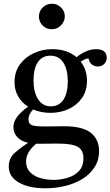

<svg xmlns="http://www.w3.org/2000/svg" viewBox="-20 -756 593 1031"><path d="M223 255Q135 255 81 224Q27 193 27 138Q27 95 57 67Q87 39 131 11Q92 2 72 -20.5Q52 -43 52 -74Q52 -128 131 -183Q98 -204 78 -237.5Q58 -271 58 -315Q58 -370 86.5 -409.5Q115 -449 161.5 -470.5Q208 -492 261 -492Q339 -492 391 -449Q445 -492 497 -492Q523 -492 538 -480.5Q553 -469 553 -447Q553 -425 539 -412Q525 -399 505 -399Q486 -399 472.5 -410.5Q459 -422 455 -443Q441 -440 432.5 -436Q424 -432 413 -425Q447 -382 447 -323Q447 -268 420 -229.5Q393 -191 348.5 -170.5Q304 -150 251 -150Q201 -150 158 -168Q133 -143 133 -115Q133 -90 152 -83.5Q171 -77 222 -77Q245 -77 277 -77.5Q309 -78 324 -78Q424 -78 468 -42.5Q512 -7 512 55Q512 104 488 141.5Q464 179 423 204.5Q382 230 330.5 242.5Q279 255 223 255ZM174 16Q120 61 120 111Q120 146 141 168Q162 190 196 200Q230 210 268 210Q302 210 339 200Q376 190 402 164.5Q428 139 428 93Q428 51 398.5 33Q369 15 289 15Q270 15 242 15.5Q214 16 180 16Q177 16 174 16ZM253 -185Q297 -185 320.5 -220.5Q344 -256 344 -319Q344 -383 320 -420Q296 -457 250 -457Q207 -457 183.5 -422.5Q160 -388 160 -325Q160 -261 184.5 -223Q209 -185 253 -185ZM189 -667Q189 -696 209.5 -716Q230 -736 259 -736Q287 -736 307.5 -716Q328 -696 328 -668Q328 -642 308 -620.5Q288 -599 257 -599Q229 -599 209 -619Q189 -639 189 -667Z"/></svg>

Font: Tiro Devanagari Hindi
Style: Regular
Weight: 400
Designer: Devanagari: John Hudson & Fiona Ross. Latin: John Hudson.
Foundry: Tiro Typeworks Ltd.
Version: Version 1.52